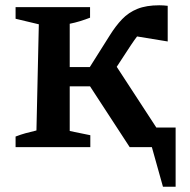

<svg xmlns="http://www.w3.org/2000/svg" viewBox="-20 -557 720 727"><path d="M39 0V-40Q60 -48 76.5 -52.5Q93 -57 118 -63L127 -465L39 -486V-530H321V-490Q303 -483 283.5 -477Q264 -471 244 -467V-303H320L395 -422Q418 -459 442.5 -484.5Q467 -510 500.5 -523.5Q534 -537 583 -537Q598 -537 615 -535V-400L499 -419Q489 -406 475 -385L422 -304L572 -74H645V150H597L555 0H471L321 -230H244V-61L322 -45V0Z"/></svg>

Font: Piazzolla SC SemiBold
Style: Regular
Weight: 600
Designer: Juan Pablo del Peral
Foundry: Huerta Tipografica
Version: Version 1.330